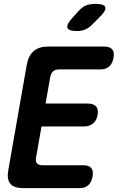

<svg xmlns="http://www.w3.org/2000/svg" viewBox="-20 -970 640 990"><path d="M215 -436H434Q462 -436 475.5 -421Q489 -406 483 -377Q479 -349 460 -333.5Q441 -318 413 -318H194L166 -158Q162 -138 170.5 -128Q179 -118 199 -118H410Q439 -118 451 -103Q463 -88 457 -59Q452 -30 435 -15Q418 0 389 0H100Q52 0 33 -23Q14 -46 23 -94L118 -636Q127 -684 154 -707Q181 -730 229 -730H518Q547 -730 559 -715Q571 -700 565 -671Q560 -642 543 -627Q526 -612 497 -612H286Q265 -612 254 -602.5Q243 -593 239 -572ZM378 -810Q333 -810 327.5 -827Q322 -844 355 -880L386 -914Q406 -936 426.5 -943Q447 -950 473 -950Q518 -950 523 -932.5Q528 -915 493 -881L456 -844Q439 -826 419.5 -818Q400 -810 378 -810Z"/></svg>

Font: Maple Mono
Style: Bold Italic
Weight: 700
Italic angle: -10°
Monospace: yes
Designer: subframe7536
Version: Version 7.000